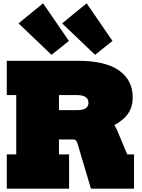

<svg xmlns="http://www.w3.org/2000/svg" viewBox="-20 -1139 856 1159"><path d="M503 -1119 659 -892 554 -808 355 -998ZM240 -1119 396 -892 291 -808 92 -998ZM551 -458Q613.5 -443 644.5 -411.5Q675.5 -380 686 -355L748 -207H789V0H529L448 -272Q443.5 -287 438 -292Q432.5 -297 421 -297H329ZM316 -565V-772H451Q615.5 -772 698.2 -713.8Q781 -655.5 781 -552Q781 -508.5 766.8 -477.5Q752.5 -446.5 727.8 -424.2Q703 -402 672 -385V-368L498 -297H249V-474H446Q468 -474 483.2 -479Q498.5 -484 506.2 -494Q514 -504 514 -519Q514 -543 495.5 -554Q477 -565 447 -565ZM21 -565V-772H393V-565H336V-207H397V0H21V-207H78V-565Z"/></svg>

Font: Hepta Slab ExtraLight Black
Style: Regular
Weight: 900
Version: Version 1.102